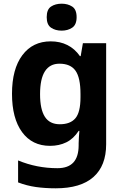

<svg xmlns="http://www.w3.org/2000/svg" viewBox="-20 -780 673 1040"><path d="M255 -556Q305 -556 345 -536Q385 -516 413 -476H417L429 -546H555V1Q555 118 486 179Q417 240 282 240Q224 240 174.5 233Q125 226 78 208V89Q179 131 291 131Q349 131 377.5 100Q406 69 406 7V-4Q406 -21 407.5 -39Q409 -57 410 -71H406Q378 -28 339 -9Q300 10 251 10Q154 10 99.5 -64.5Q45 -139 45 -272Q45 -406 101 -481Q157 -556 255 -556ZM302 -435Q250 -435 223.5 -394Q197 -353 197 -270Q197 -188 223 -147.5Q249 -107 304 -107Q361 -107 388.5 -139.5Q416 -172 416 -253V-271Q416 -359 389 -397Q362 -435 302 -435ZM314 -760Q347 -760 371 -744.5Q395 -729 395 -687Q395 -646 371 -630Q347 -614 314 -614Q280 -614 256.5 -630Q233 -646 233 -687Q233 -729 256.5 -744.5Q280 -760 314 -760Z"/></svg>

Font: Noto Sans Bassa Vah
Style: Regular
Weight: 400
Designer: Monotype Design Team
Foundry: Monotype Imaging Inc.
Version: Version 2.002